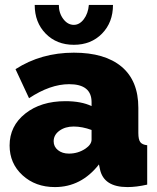

<svg xmlns="http://www.w3.org/2000/svg" viewBox="-20 -750 639 780"><path d="M341 -730H439Q439 -659 394.5 -613.5Q350 -568 280 -568Q210 -568 165.5 -613.5Q121 -659 121 -730H219Q219 -697 237 -673Q255 -649 280 -649Q303 -649 320.5 -672Q338 -695 341 -730ZM19 -159Q19 -238 82.5 -288.5Q146 -339 246 -339Q310 -339 352 -319V-335Q352 -408 261 -408Q184 -408 98 -351L43 -469Q147 -536 280 -536Q406 -536 474 -479Q542 -422 542 -312V-210Q542 -183 550 -172.5Q558 -162 578 -160V0Q534 10 498 10Q401 10 386 -63L382 -82Q310 10 203 10Q124 10 71.5 -38Q19 -86 19 -159ZM327 -146Q352 -163 352 -183V-222Q314 -236 279 -236Q245 -236 221.5 -219Q198 -202 198 -176Q198 -154 215.5 -140Q233 -126 260 -126Q297 -126 327 -146Z"/></svg>

Font: Raleway-v4020 Black
Style: Regular
Weight: 900
Designer: Matt McInerney, Pablo Impallari, Rodrigo Fuenzalida
Foundry: Matt McInerney, Pablo Impallari, Rodrigo Fuenzalida
Version: Version 4.020;PS 004.020;hotconv 1.0.88;makeotf.lib2.5.64775